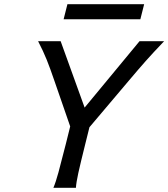

<svg xmlns="http://www.w3.org/2000/svg" viewBox="-20 -895 802 915"><path d="M269 -698.7 383.3 -382.3 645 -698.7H762.2Q709.5 -643.6 674.8 -604.5Q640.1 -565.4 593.3 -509.8L406.2 -288.6L386.2 -208Q363.3 -116.2 353.3 -70.8Q343.3 -25.4 341.8 0H234.4Q245.6 -25.9 258.5 -73.2Q271.5 -120.6 293.5 -208L314.5 -292.5L239.3 -509.8Q219.2 -568.8 202.9 -609.6Q186.5 -650.4 161.6 -698.7ZM301.3 -875H667L648.9 -803.2H283.2Z"/></svg>

Font: Lesson One
Style: Italic
Weight: 400
Italic angle: -14°
Designer: But Ko, Victor Gaultney, Annie Olsen, Julie Remington, Don Collingsworth, Eric Hays, Becca Hirsbrunner
Version: Version 1.100